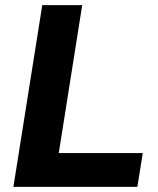

<svg xmlns="http://www.w3.org/2000/svg" viewBox="-20 -725 613 745"><path d="M32 0 144 -705H299L208 -131H534L513 0Z"/></svg>

Font: Nunito Sans 12pt ExtraBold
Style: Italic
Weight: 800
Italic angle: -9°
Designer: Vernon Adams
Foundry: Vernon Adams
Version: Version 3.101;gftools[0.9.27]